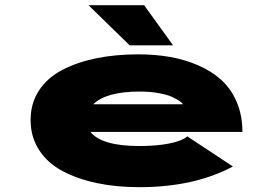

<svg xmlns="http://www.w3.org/2000/svg" viewBox="-20 -726 1090 756"><path d="M661.5 -547.5H490.5L328.5 -705.5H547.5ZM897 -70.5Q744.5 11 529 11Q438 11 361.8 -5Q285.5 -21 226.2 -52.5Q167 -84 133.8 -135.5Q100.5 -187 100.5 -253.5Q100.5 -319.5 133.8 -370Q167 -420.5 226 -451Q285 -481.5 360.2 -496.8Q435.5 -512 524.5 -512Q590 -512 648.2 -502Q706.5 -492 759.8 -469Q813 -446 851.2 -411.5Q889.5 -377 912 -324.5Q934.5 -272 934.5 -206.5H336Q381 -151 529 -151Q595.5 -151 645.5 -160.8Q695.5 -170.5 717.5 -189ZM531 -365.5Q398 -365.5 347.5 -315.5H700Q698 -320.5 687 -328.2Q676 -336 656.8 -344.8Q637.5 -353.5 604 -359.5Q570.5 -365.5 531 -365.5Z"/></svg>

Font: League Mono Extended ExtraBold
Style: Regular
Weight: 800
Width: 9
Designer: Tyler Finck
Foundry: The League of Moveable Type / Tyler Finck
Version: Version 2.210